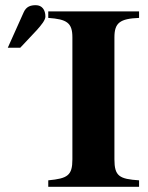

<svg xmlns="http://www.w3.org/2000/svg" viewBox="-20 -720 570 740"><path d="M10 -536H58L121 -603C140 -624 155 -643 155 -656C155 -682 142 -700 118 -700C98 -700 81 -695 71 -672ZM516 0V-25C440 -30 421 -41 421 -106V-576C421 -632 442 -648 516 -651V-676H166V-651C238 -646 259 -632 259 -576V-106C259 -44 241 -32 166 -25V0Z"/></svg>

Font: XITS
Style: Bold
Weight: 700
Designer: MicroPress Inc., with final additions and corrections provided by Coen Hoffman, Elsevier (retired)
Version: Version 1.107